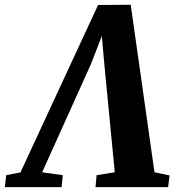

<svg xmlns="http://www.w3.org/2000/svg" viewBox="-72 -768 723 788"><path d="M464.5 -748.5 562 -61 624 -48 618 0H320L324.5 -49L399 -61L356.5 -501L340.5 -680.5L368.5 -678.5L301.5 -505.5L101 -61L185.5 -49L181 0H-52L-46.5 -49L12 -60.5L330.5 -747.5Z"/></svg>

Font: Merriweather 28pt ExtraBold
Style: Italic
Weight: 800
Italic angle: -7.8°
Version: Version 2.101